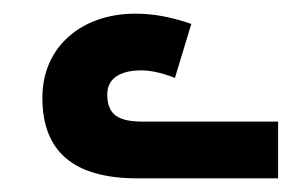

<svg xmlns="http://www.w3.org/2000/svg" viewBox="-20 -865 447 281"><path d="M181 -604H387V-687H190C154 -687 137 -696 137 -727C137 -749 154 -762 187 -762C197 -762 213 -760 236 -751L260 -830C231 -840 205 -845 178 -845C100 -845 42 -797 42 -722C42 -643 88 -604 181 -604Z"/></svg>

Font: Noto Sans Armenian Semi
Style: Regular
Weight: 600
Designer: Monotype Design Team
Foundry: Monotype Imaging Inc.
Version: Version 1.901